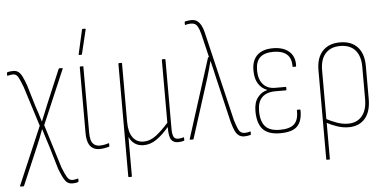

<svg xmlns="http://www.w3.org/2000/svg" viewBox="-56 -808 2248 1114"><g transform="rotate(-5 1067.5 -251.0)"><path d="M322 193Q296 193 281 171.5Q266 150 247 100L209 -29Q201 -55 192 -82Q183 -109 176 -134H174Q165 -109 155 -83.5Q145 -58 134 -33L42 182Q41 185 38 185H22Q20 185 19 183.5Q18 182 19 180L163 -157L90 -388Q75 -428 64.5 -447.5Q54 -467 34 -467Q27 -467 18.5 -465.5Q10 -464 3 -462Q0 -461 0 -465V-477Q0 -481 2 -482Q11 -485 20.5 -486Q30 -487 37 -487Q55 -487 67 -478Q79 -469 89 -449Q99 -429 111 -395L146 -278Q154 -254 162 -229.5Q170 -205 177 -181H178Q188 -205 198 -230Q208 -255 218 -279L301 -476Q303 -479 306 -479H321Q326 -479 324 -474L189 -158L267 94Q282 133 294 153Q306 173 325 173Q333 173 340.5 171.5Q348 170 355 168Q359 166 359 171V184Q359 186 356 188Q347 191 338.5 192Q330 193 322 193Z M497 8Q474 8 457.5 -2.5Q441 -13 432.5 -35Q424 -57 424 -93V-475Q424 -479 428 -479H442Q445 -479 445 -475V-94Q445 -47 459.5 -29.5Q474 -12 499 -12Q513 -12 526.5 -14.5Q540 -17 551 -21Q555 -22 555 -18V-4Q555 -1 551 0Q543 2 528.5 5Q514 8 497 8ZM426 -546Q423 -546 424 -550L456 -692Q457 -694 458 -694.5Q459 -695 460 -695H474Q478 -695 477 -690L443 -549Q442 -546 439 -546Z M653 185Q649 185 649 181V-475Q649 -479 653 -479H667Q670 -479 670 -475V-134Q670 -76 692.5 -44.5Q715 -13 755 -13Q795 -13 830.5 -41Q866 -69 902 -110V-475Q902 -479 905 -479H919Q923 -479 923 -475V-74Q923 -42 930 -27Q937 -12 957 -12Q965 -12 972.5 -13.5Q980 -15 988 -17Q991 -19 991 -15V-1Q991 2 989 3Q982 5 972.5 6.5Q963 8 955 8Q928 8 915 -10Q902 -28 902 -83V-85Q866 -42 830 -17Q794 8 754 8Q724 8 702.5 -7Q681 -22 670 -48V181Q670 185 667 185Z M1341 8Q1322 8 1309 -1Q1296 -10 1286.5 -30Q1277 -50 1268 -84L1205 -351Q1200 -374 1194.5 -397Q1189 -420 1183 -444H1182Q1176 -420 1169.5 -397Q1163 -374 1156 -350L1045 -2Q1044 0 1041 0H1027Q1022 0 1023 -4L1170 -466Q1170 -468 1174 -468H1176L1143 -606Q1136 -634 1125 -652.5Q1114 -671 1089 -671Q1071 -671 1056 -666Q1053 -665 1053 -668V-682Q1053 -685 1055 -686Q1064 -688 1073 -689.5Q1082 -691 1092 -691Q1114 -691 1127 -681Q1140 -671 1149 -654Q1158 -637 1163 -616L1288 -91Q1300 -51 1310.5 -31.5Q1321 -12 1344 -12Q1362 -12 1375 -17Q1379 -19 1379 -15V-2Q1379 2 1376 3Q1368 5 1359 6.5Q1350 8 1341 8Z M1549 8Q1479 8 1448 -27Q1417 -62 1417 -132Q1417 -183 1440 -212Q1463 -241 1496 -248V-249Q1464 -261 1445 -290.5Q1426 -320 1426 -369Q1426 -426 1457.5 -456.5Q1489 -487 1550 -487Q1611 -487 1644.5 -456.5Q1678 -426 1675 -373Q1675 -369 1672 -369H1658Q1654 -369 1654 -372Q1655 -420 1628 -443Q1601 -466 1551 -466Q1498 -466 1472.5 -442Q1447 -418 1447 -367Q1447 -316 1472 -286.5Q1497 -257 1543 -257H1604Q1607 -257 1607 -254V-241Q1607 -237 1604 -237H1543Q1491 -237 1464.5 -210.5Q1438 -184 1438 -131Q1438 -71 1464 -41.5Q1490 -12 1550 -12Q1608 -12 1633.5 -36.5Q1659 -61 1657 -116Q1657 -119 1661 -119H1675Q1678 -119 1678 -115Q1679 -53 1650 -22.5Q1621 8 1549 8Z M1806 185Q1802 185 1802 181V-337Q1802 -409 1838.5 -448Q1875 -487 1940 -487Q2006 -487 2042 -448Q2078 -409 2078 -337V-146Q2078 -71 2043.5 -31.5Q2009 8 1948 8Q1916 8 1882.5 -3Q1849 -14 1814 -33V-55Q1848 -37 1881 -25Q1914 -13 1947 -13Q1998 -13 2027.5 -47.5Q2057 -82 2057 -146V-335Q2057 -398 2026.5 -432Q1996 -466 1940 -466Q1884 -466 1853.5 -432Q1823 -398 1823 -335V181Q1823 185 1820 185Z"/></g></svg>

Font: Sofia Sans Condensed Thin
Style: Regular
Weight: 250
Version: Version 4.100